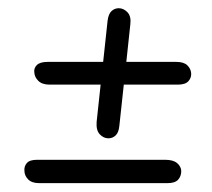

<svg xmlns="http://www.w3.org/2000/svg" viewBox="-20 -592 504 456"><path d="M289.5 -534 280 -445H398.5Q416.5 -445 424.8 -437Q433 -429 434 -418.5Q435 -407.5 427.5 -399.2Q420 -391 402.5 -391H274L263.5 -293.5Q262 -277.5 254.8 -270.5Q247.5 -263.5 237.5 -263.5Q226 -263.5 217 -273Q208 -282.5 209.5 -302.5L219 -391H98Q80 -391 71 -400Q62 -409 61.5 -420Q60 -430 67.5 -437.5Q75 -445 93 -445H225L235.5 -542.5Q237.5 -559 245 -565.8Q252.5 -572.5 262 -572.5Q273.5 -572.5 282.8 -562.8Q292 -553 289.5 -534ZM38 -186.5Q37 -197 43.8 -204.8Q50.5 -212.5 68 -212.5H372.5Q391.5 -212.5 400.8 -204.5Q410 -196.5 410.5 -186Q410.5 -173.5 403 -165.2Q395.5 -157 377.5 -157H73.5Q55.5 -157 46.8 -166Q38 -175 38 -186.5Z"/></svg>

Font: Edu NSW ACT Hand Pre
Style: Regular
Weight: 400
Designer: Tina and Corey Anderson, Eben Sorkin, Mirko Velimirovic
Foundry: Sorkin Type Co.
Version: Version 2.000